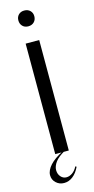

<svg xmlns="http://www.w3.org/2000/svg" viewBox="-121 -668 405 831"><g transform="rotate(-15 81.5 -252.0)"><path d="M51.9 -495V0H112.6V-495ZM47.4 -600.2Q47.4 -584.4 57.2 -574.4Q67 -564.4 82.6 -564.4Q98.9 -564.4 108.9 -574.4Q118.9 -584.4 118.9 -600.2Q118.9 -615.5 108.9 -625.3Q98.9 -635.1 82.6 -635.1Q67 -635.1 57.2 -625.3Q47.4 -615.5 47.4 -600.2ZM122 73.6Q113 91.5 99.8 100.5Q86.6 109.5 73.4 109.5Q58.2 109.5 47.9 97.6Q37.5 85.8 37.5 67.8Q37.5 59.1 41.1 49.9Q44.6 40.6 51.3 31.7Q58 22.8 68.4 14.5Q78.9 6.2 93 -2H83.6Q65.6 7.1 51.2 17.3Q36.8 27.5 26.9 38.4Q17.1 49.2 11.8 60.4Q6.5 71.6 6.5 82.6Q6.5 103.1 21.4 116.9Q36.2 130.8 57.5 130.8Q78.8 130.8 96.9 116.6Q115 102.5 127 76.6Z"/></g></svg>

Font: Moniqa Black
Style: Regular
Weight: 900
Designer: Rajesh Rajput
Foundry: Rajesh Rajput
Version: Version 1.000